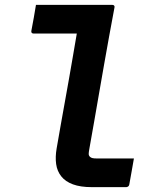

<svg xmlns="http://www.w3.org/2000/svg" viewBox="-20 -770 640 790"><path d="M128 -750Q159 -750 190.5 -750Q222 -750 253.5 -750Q285 -750 316.5 -750Q348 -750 379.5 -750Q411 -750 442 -750Q445 -750 447 -749Q449 -748 450.5 -745.5Q452 -743 451 -739Q440 -682 429.5 -623Q419 -564 408.5 -505.5Q398 -447 388 -388Q378 -329 367.5 -270Q357 -211 347 -154Q345 -143 345 -136.5Q345 -130 350 -125Q354 -121 360.5 -119.5Q367 -118 378 -118Q397 -118 421 -118Q445 -118 469 -118Q493 -118 512 -118H531Q526 -91 521.5 -64Q517 -37 512 -11Q511 -7 509.5 -5Q508 -3 505 -1.5Q502 0 499 0Q490 0 466.5 0Q443 0 413.5 0Q384 0 358 0Q311 0 280 -11.5Q249 -23 232 -44.5Q215 -66 211 -95Q207 -124 213 -159Q221 -206 229.5 -253.5Q238 -301 246.5 -348.5Q255 -396 263.5 -443.5Q272 -491 280 -538.5Q288 -586 296 -632H277Q252 -632 224.5 -632Q197 -632 170.5 -632Q144 -632 118 -632Q113 -632 110.5 -635Q108 -638 109 -643Q114 -670 119 -697Q124 -724 128 -750Z"/></svg>

Font: RecMonoLinear Nerd Font Mono
Style: Bold Italic
Weight: 700
Italic angle: -10°
Monospace: yes
Version: Version 1.085; ttfautohint (v1.8.4.7-5d5b);Nerd Fonts 3.2.1